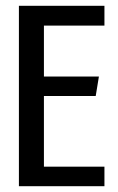

<svg xmlns="http://www.w3.org/2000/svg" viewBox="-20 -640 404 660"><path d="M45 -620H339V-552H131V-377H320L309 -310H131V-67H339V0H45Z"/></svg>

Font: Smooch Sans SemiBold
Style: Bold
Weight: 600
Designer: Robert E. Leuschke
Foundry: Robert E. Leuschke
Version: Version 1.010; ttfautohint (v1.8.3)